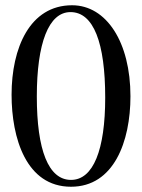

<svg xmlns="http://www.w3.org/2000/svg" viewBox="-20 -696 540 730"><path d="M380 -325C380 -127 335 -12 250 -12C164 -12 120 -126 120 -329C120 -532 165 -650 248 -650C336 -650 380 -533 380 -325ZM476 -330C476 -535 385 -676 254 -676C93 -676 24 -513 24 -336C24 -172 79 14 250 14C413 14 476 -158 476 -330Z"/></svg>

Font: XITS Math
Style: Regular
Weight: 400
Designer: MicroPress Inc., with final additions and corrections provided by Coen Hoffman, Elsevier (retired)
Version: Version 1.302